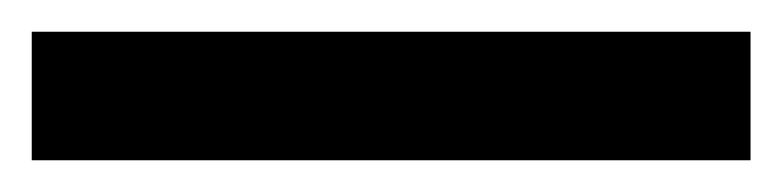

<svg xmlns="http://www.w3.org/2000/svg" viewBox="-21 -20 493 121"><path d="M452 81H-1V0H452Z"/></svg>

Font: 42dot Sans Medium
Style: Regular
Weight: 500
Designer: 42dot
Version: Version 1.000